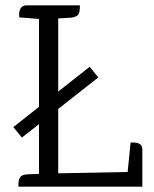

<svg xmlns="http://www.w3.org/2000/svg" viewBox="-20 -699 575 719"><path d="M513 -139V0H49V-8Q49 -34 63 -42Q70 -45 80 -46L126 -48V-234L62 -184L30 -223L126 -299V-628L52 -634Q48 -679 80 -679H279V-671Q279 -644 265 -638Q258 -634 248 -633L198 -630V-356L316 -449L348 -409L198 -291V-50L458 -55L469 -165Q513 -169 513 -139Z"/></svg>

Font: Karma
Style: Regular
Weight: 400
Designer: Joana Correia
Foundry: Indian Type Foundry
Version: Version 1.202;PS 1.0;hotconv 1.0.78;makeotf.lib2.5.61930; tt